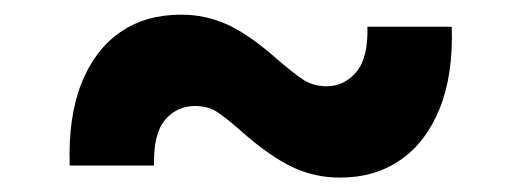

<svg xmlns="http://www.w3.org/2000/svg" viewBox="-20 -425 720 265"><path d="M76.2 -196.5Q74 -263.8 92.5 -310.2Q111 -356.6 146.3 -380.8Q181.5 -404.9 229.7 -404.7Q263.4 -404.9 293.8 -391.1Q324.3 -377.2 363.1 -342.8Q383.7 -325 397.8 -315.5Q411.9 -306.1 430.5 -305.9Q455.5 -306.1 471.9 -325.8Q488.4 -345.6 487.1 -388.1H603.5Q605.7 -321.3 586.6 -274.6Q567.5 -227.9 532.2 -203.9Q497 -179.9 450 -179.9Q414.6 -179.7 383.6 -194.4Q352.7 -209.1 315.4 -241.8Q293.4 -261.3 280.4 -270Q267.5 -278.7 249.2 -278.7Q224.2 -278.7 207.9 -259.6Q191.5 -240.5 192.6 -196.5Z"/></svg>

Font: Inter
Style: Regular
Weight: 400
Designer: Rasmus Andersson
Foundry: rsms
Version: Version 4.000;git-8c9346024